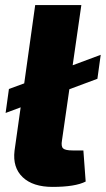

<svg xmlns="http://www.w3.org/2000/svg" viewBox="-20 -720 415 753"><path d="M252 -370 223 -169Q219 -146 227.5 -138Q236 -130 265 -130H307L316 -8Q275 13 186 13Q109 13 69 -25Q29 -63 37 -129L61 -299L2 -277L15 -371L75 -393L118 -700H299L265 -464L375 -505L362 -411Z"/></svg>

Font: Exo 2.0 Extra Bold
Style: Italic
Weight: 800
Italic angle: -8°
Designer: Natanael Gama
Version: Version 1.001;PS 001.001;hotconv 1.0.70;makeotf.lib2.5.58329